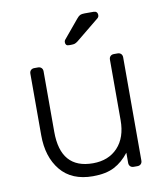

<svg xmlns="http://www.w3.org/2000/svg" viewBox="-83 -793 750 872"><g transform="rotate(-10 292.5 -357.5)"><path d="M76 0ZM98 -520H115Q125 -520 131 -514Q137 -508 137 -498V-219Q137 -48 286 -48Q358 -48 400.5 -93.5Q443 -139 443 -219V-498Q443 -508 449 -514Q455 -520 465 -520H482Q492 -520 498 -514Q504 -508 504 -498V-22Q504 -12 498 -6Q492 0 482 0H465Q455 0 449 -6Q443 -12 443 -22V-69Q413 -30 374.5 -10Q336 10 276 10Q178 10 127 -52Q76 -114 76 -214V-498Q76 -508 82 -514Q88 -520 98 -520ZM366 -725H407Q426 -725 426 -706Q426 -699 421 -694L312 -605Q304 -599 298 -597Q292 -595 281 -595H271Q255 -595 255 -611Q255 -619 260 -624L329 -707Q338 -718 345 -721.5Q352 -725 366 -725Z"/></g></svg>

Font: Hezaedrus Light
Style: Regular
Weight: 300
Designer: Hubert & Fischer
Foundry: Hubert & Fischer
Version: Version 1.10;September 3, 2019;FontCreator 11.5.0.2425 64-bi